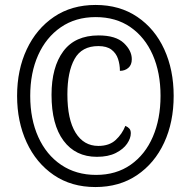

<svg xmlns="http://www.w3.org/2000/svg" viewBox="-20 -745 770 775"><path d="M365 10Q268 10 197 -38.5Q126 -87 87.5 -170.5Q49 -254 49 -358Q49 -463 88 -546Q127 -629 198 -677Q269 -725 366 -725Q463 -725 534 -677Q605 -629 643 -546Q681 -463 681 -358Q681 -252 642.5 -169Q604 -86 533 -38Q462 10 365 10ZM368 -39Q449 -39 507.5 -80Q566 -121 597 -193Q628 -265 628 -358Q628 -452 596.5 -523.5Q565 -595 506.5 -635.5Q448 -676 366 -676Q285 -676 225.5 -635Q166 -594 134 -522.5Q102 -451 102 -358Q102 -264 134.5 -192Q167 -120 227 -79.5Q287 -39 368 -39ZM371 -112Q285 -112 236.5 -177Q188 -242 188 -362Q188 -474 235.5 -538Q283 -602 378 -602Q447 -602 479.5 -571.5Q512 -541 512 -506Q512 -483 498 -471Q484 -459 464 -459Q464 -484 456.5 -507Q449 -530 430 -544.5Q411 -559 377 -559Q310 -559 281 -507Q252 -455 252 -364Q252 -263 285 -209.5Q318 -156 377 -156Q421 -156 447 -180Q473 -204 486 -237Q497 -232 502.5 -225.5Q508 -219 508 -207Q508 -187 493 -165Q478 -143 447.5 -127.5Q417 -112 371 -112Z"/></svg>

Font: Noto Serif Thai Condensed SemiBold
Style: Regular
Weight: 600
Width: 3
Designer: Monotype Design Team
Foundry: Monotype Imaging Inc.
Version: Version 2.002; ttfautohint (v1.8.4.7-5d5b)